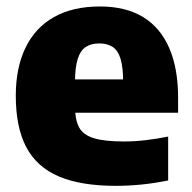

<svg xmlns="http://www.w3.org/2000/svg" viewBox="-20 -578 609 608"><path d="M346.5 10.5Q236.5 10.5 166.5 -19.2Q96.5 -49 63.2 -112Q30 -175 30 -275Q30 -363.5 60.8 -427Q91.5 -490.5 151 -524Q210.5 -557.5 296.5 -557.5Q378.5 -557.5 433.5 -523.8Q488.5 -490 516.2 -425.2Q544 -360.5 544 -268.5V-221H138V-326.5H398L370 -317.5Q370 -363.5 362 -390.8Q354 -418 337 -429.2Q320 -440.5 294.5 -440.5Q268.5 -440.5 251.5 -429.2Q234.5 -418 226 -391Q217.5 -364 217.5 -318V-241Q217.5 -199.5 230.2 -175.2Q243 -151 276.8 -140.5Q310.5 -130 373.5 -130Q406 -130 441.8 -134.2Q477.5 -138.5 512.5 -145.5V-6.5Q467.5 2.5 427 6.5Q386.5 10.5 346.5 10.5Z"/></svg>

Font: Encode Sans Condensed Thin ExtraBold
Style: Regular
Weight: 800
Version: Version 3.002